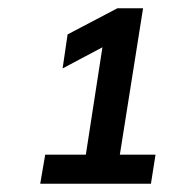

<svg xmlns="http://www.w3.org/2000/svg" viewBox="-20 -725 420 463"><path d="M77 -282 89 -352H187L227 -611L131 -560L143 -642L263 -705H325L269 -352H355L344 -282Z"/></svg>

Font: Mulish SemiBold
Style: Italic
Weight: 600
Italic angle: -9°
Designer: Vernon Adams
Foundry: Vernon Adams
Version: Version 3.603; ttfautohint (v1.8.3)